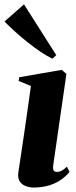

<svg xmlns="http://www.w3.org/2000/svg" viewBox="-54 -828 342 860"><path d="M96.5 12Q79 12 61.8 5.8Q44.5 -0.5 34.8 -15Q25 -29.5 28 -54Q28.5 -59 32.2 -83.2Q36 -107.5 41.8 -146.5Q47.5 -185.5 54.8 -234Q62 -282.5 69.5 -336.2Q77 -390 84.5 -443L29.5 -465.5L32 -482L222.5 -515L243.5 -497L184.5 -88.5Q182 -70 186.8 -64Q191.5 -58 200.5 -58Q212 -58 222.2 -63.2Q232.5 -68.5 245.5 -81.5L257.5 -58Q242.5 -39.5 220 -23.5Q197.5 -7.5 166.8 2.2Q136 12 96.5 12ZM180.5 -565Q155.5 -577.5 127.5 -596.2Q99.5 -615 70.8 -637.8Q42 -660.5 15.2 -684.8Q-11.5 -709 -34 -731.5L53.5 -808.5L198 -581Z"/></svg>

Font: Merriweather 144pt ExtraBold
Style: Italic
Weight: 800
Italic angle: -7.8°
Version: Version 2.101